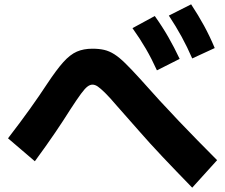

<svg xmlns="http://www.w3.org/2000/svg" viewBox="-20 -852 1040 887"><path d="M868 15Q792 -63 731.5 -127Q671 -191 620.5 -249Q570 -307 520 -363Q486 -403 465 -423.5Q444 -444 431.5 -452.5Q419 -461 407 -461Q396 -461 384 -452Q372 -443 354 -418.5Q336 -394 306 -348Q274 -297 235 -239.5Q196 -182 141 -107L17 -213Q74 -287 118 -348.5Q162 -410 196 -462Q241 -530 272.5 -565Q304 -600 335 -613.5Q366 -627 407 -627Q438 -627 461.5 -621.5Q485 -616 508 -601.5Q531 -587 559 -559.5Q587 -532 627 -488Q720 -383 807 -292Q894 -201 983 -112ZM705 -527Q681 -580 654 -626.5Q627 -673 592 -722L695 -778Q730 -729 757.5 -681Q785 -633 810 -580ZM868 -582Q845 -635 819 -682.5Q793 -730 760 -780L863 -832Q896 -782 922.5 -733.5Q949 -685 972 -630Z"/></svg>

Font: M PLUS 2 ExtraBold
Style: Regular
Weight: 800
Version: Version 1.001